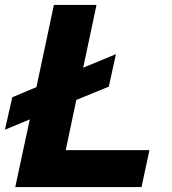

<svg xmlns="http://www.w3.org/2000/svg" viewBox="-32 -760 697 780"><path d="M30 0 89 -275 -12 -233 18 -365 116 -406 187 -740H360L306 -485L439 -540L410 -408L278 -354L235 -150H575L543 0Z"/></svg>

Font: Be Vietnam Pro ExtraBold
Style: Italic
Weight: 800
Italic angle: -12°
Designer: Lam Bao, Tony Le, Vietanh Nguyen
Foundry: Yellow Type Foundry
Version: Version 1.002; ttfautohint (v1.8.3)